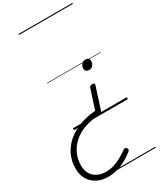

<svg xmlns="http://www.w3.org/2000/svg" viewBox="-535 -1138 1480 1781"><g transform="rotate(-30 205.5 -248.0)"><path d="M360 -285Q374 -285 379.5 -280.5Q385 -276 382 -266L306 -28Q303 -18 295.5 -13.5Q288 -9 278 -8Q192 -4 120.5 20.5Q49 45 -1.5 88Q-52 131 -80 189.5Q-108 248 -108 320Q-108 371 -86 407.5Q-64 444 -24.5 463.5Q15 483 66 483Q111 483 152 470.5Q193 458 232 436Q271 414 310 386Q321 378 329 380.5Q337 383 343 392Q349 402 348.5 409Q348 416 338 424Q298 458 251.5 483Q205 508 156.5 521Q108 534 60 534Q-7 534 -58 507Q-109 480 -137.5 431.5Q-166 383 -166 320Q-166 237 -134 170.5Q-102 104 -44.5 55.5Q13 7 91 -21.5Q169 -50 260 -58L327 -266Q330 -276 338 -280.5Q346 -285 360 -285ZM419 -515Q437 -515 448 -505.5Q459 -496 459 -478Q459 -451 444 -432Q429 -413 401 -413Q383 -413 371.5 -422.5Q360 -432 360 -450Q360 -476 376 -495.5Q392 -515 419 -515ZM0 510H577V520H0ZM0 -20H577V0H0ZM0 -505H577V-500H0ZM0 -1030H577V-1020H0Z"/></g></svg>

Font: Playwrite CO Guides
Style: Regular
Weight: 400
Designer: Veronika Burian, José Scaglione
Foundry: TypeTogether
Version: Version 1.003